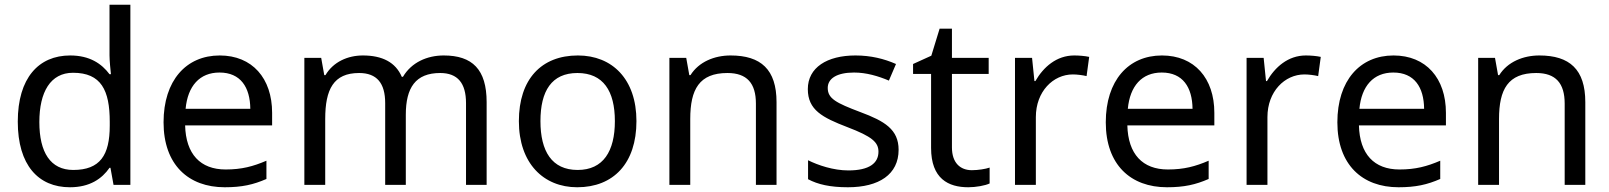

<svg xmlns="http://www.w3.org/2000/svg" viewBox="-20 -780 6789 810"><path d="M275 10C359 10 410 -26 442 -72H446L459 0H530V-760H442V-546C442 -526 446 -484 448 -467H442C409 -511 359 -546 276 -546C143 -546 55 -451 55 -267C55 -83 142 10 275 10ZM289 -63C193 -63 146 -137 146 -265C146 -392 193 -473 288 -473C407 -473 443 -399 443 -266V-250C443 -125 402 -63 289 -63Z M907 -546C765 -546 670 -440 670 -264C670 -85 775 10 928 10C1001 10 1049 -1 1104 -25V-102C1048 -78 1000 -65 932 -65C825 -65 764 -130 761 -251H1128V-304C1128 -450 1044 -546 907 -546ZM906 -474C995 -474 1035 -412 1036 -321H763C772 -417 822 -474 906 -474Z M1852 -546C1782 -546 1716 -517 1680 -456H1675C1649 -517 1593 -546 1511 -546C1447 -546 1386 -519 1353 -463H1348L1335 -536H1264V0H1352V-278C1352 -403 1387 -472 1495 -472C1570 -472 1605 -429 1605 -345V0H1692V-296C1692 -410 1733 -472 1837 -472C1911 -472 1946 -429 1946 -345V0H2033V-349C2033 -487 1973 -546 1852 -546Z M2665 -269C2665 -446 2563 -546 2418 -546C2264 -546 2169 -446 2169 -269C2169 -91 2273 10 2415 10C2568 10 2665 -91 2665 -269ZM2260 -269C2260 -396 2307 -472 2416 -472C2525 -472 2574 -396 2574 -269C2574 -142 2525 -63 2417 -63C2308 -63 2260 -142 2260 -269Z M3062 -546C2994 -546 2928 -519 2893 -463H2888L2875 -536H2804V0H2892V-278C2892 -403 2930 -472 3049 -472C3131 -472 3169 -429 3169 -343V0H3256V-349C3256 -487 3190 -546 3062 -546Z M3771 -148C3771 -234 3712 -269 3610 -307C3507 -346 3472 -364 3472 -409C3472 -449 3511 -474 3583 -474C3635 -474 3685 -459 3730 -440L3760 -510C3710 -532 3654 -546 3589 -546C3469 -546 3388 -495 3388 -404C3388 -316 3450 -284 3554 -244C3659 -204 3686 -180 3686 -140C3686 -92 3648 -61 3559 -61C3496 -61 3431 -83 3389 -104V-24C3430 -2 3482 10 3557 10C3688 10 3771 -44 3771 -148Z M4080 -62C4031 -62 3996 -93 3996 -158V-468H4151V-536H3996V-659H3944L3909 -545L3832 -510V-468H3908V-156C3908 -26 3981 10 4065 10C4097 10 4136 3 4155 -6V-73C4138 -67 4106 -62 4080 -62Z M4512 -546C4437 -546 4382 -497 4348 -438H4344L4334 -536H4262V0H4350V-286C4350 -394 4423 -466 4506 -466C4524 -466 4547 -463 4564 -459L4575 -540C4557 -544 4532 -546 4512 -546Z M4882 -546C4740 -546 4645 -440 4645 -264C4645 -85 4750 10 4903 10C4976 10 5024 -1 5079 -25V-102C5023 -78 4975 -65 4907 -65C4800 -65 4739 -130 4736 -251H5103V-304C5103 -450 5019 -546 4882 -546ZM4881 -474C4970 -474 5010 -412 5011 -321H4738C4747 -417 4797 -474 4881 -474Z M5489 -546C5414 -546 5359 -497 5325 -438H5321L5311 -536H5239V0H5327V-286C5327 -394 5400 -466 5483 -466C5501 -466 5524 -463 5541 -459L5552 -540C5534 -544 5509 -546 5489 -546Z M5859 -546C5717 -546 5622 -440 5622 -264C5622 -85 5727 10 5880 10C5953 10 6001 -1 6056 -25V-102C6000 -78 5952 -65 5884 -65C5777 -65 5716 -130 5713 -251H6080V-304C6080 -450 5996 -546 5859 -546ZM5858 -474C5947 -474 5987 -412 5988 -321H5715C5724 -417 5774 -474 5858 -474Z M6474 -546C6406 -546 6340 -519 6305 -463H6300L6287 -536H6216V0H6304V-278C6304 -403 6342 -472 6461 -472C6543 -472 6581 -429 6581 -343V0H6668V-349C6668 -487 6602 -546 6474 -546Z"/></svg>

Font: Noto Sans Bhaiksuki
Style: Regular
Weight: 400
Designer: Monotype Design Team
Foundry: Monotype Imaging Inc.
Version: Version 2.002